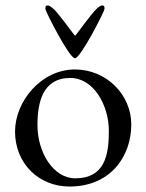

<svg xmlns="http://www.w3.org/2000/svg" viewBox="-20 -668 535 702"><path d="M254 -455C275 -455 362 -627 362 -635C362 -644 362 -648 353 -648C345 -648 332 -635 324 -626C311 -611 280 -571 258 -541C257 -539 256 -538 255 -538C254 -538 253 -539 251 -541C229 -571 198 -611 185 -626C177 -635 163 -648 155 -648C146 -648 146 -644 146 -635C146 -627 233 -455 254 -455ZM234 14C384 14 460 -96 460 -213C460 -321 370 -414 254 -414C131 -414 35 -298 35 -187C35 -70 122 14 234 14ZM255 -16C175 -16 117 -111 117 -210C117 -294 136 -383 237 -383C322 -383 378 -284 378 -189C378 -101 363 -16 255 -16Z"/></svg>

Font: EB Garamond
Style: Regular
Weight: 400
Designer: Georg Duffner and Octavio Pardo
Foundry: Georg Duffner
Version: Version 1.000;PS 001.000;hotconv 1.0.88;makeotf.lib2.5.64775